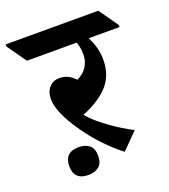

<svg xmlns="http://www.w3.org/2000/svg" viewBox="-195 -714 757 859"><g transform="rotate(-20 183.5 -284.0)"><path d="M436 -521H289.1Q317.9 -466.8 317.9 -409.7Q317.9 -335.9 275.6 -288.3Q233.4 -240.7 149.9 -207Q180.7 -170.4 235.1 -130.9Q289.6 -91.3 342.3 -64.5L267.1 11.7Q174.8 -60.1 106 -160.6Q37.1 -261.2 37.1 -322.3Q37.1 -356.9 55.7 -377.7Q74.2 -398.4 104 -398.4Q126.5 -398.4 143.3 -390.4Q160.2 -382.3 178.2 -363.8Q210.9 -378.9 226.6 -405Q242.2 -431.2 242.2 -460.4Q242.2 -496.6 231.9 -521H-4.9L-69.3 -612.3V-622.1H371.6L436 -530.8ZM149.4 -12.2Q149.4 22 130.1 37.8Q110.8 53.7 80.6 53.7Q11.7 53.7 11.7 -12.2Q11.7 -78.6 80.6 -78.6Q111.3 -78.6 130.4 -63Q149.4 -47.4 149.4 -12.2Z"/></g></svg>

Font: Noto Serif Devanagari
Style: Bold
Weight: 700
Designer: Monotype Design Team
Foundry: Monotype Imaging Inc.
Version: Version 1.01